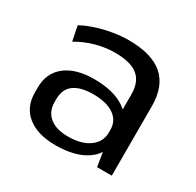

<svg xmlns="http://www.w3.org/2000/svg" viewBox="-126 -688 852 836"><g transform="rotate(30 300.0 -270.0)"><path d="M423 -182V-349Q423 -412 386.5 -441.5Q350 -471 272 -471Q224 -471 175.5 -457.5Q127 -444 85 -419L70 -493Q99 -509 137 -521.5Q175 -534 217 -541Q259 -548 296 -548Q412 -548 469 -498.5Q526 -449 526 -349V0H452ZM246 8Q157 8 106 -32.5Q55 -73 55 -146V-171Q55 -244 106.5 -285Q158 -326 251 -326Q349 -326 406 -287Q463 -248 463 -175V-149Q463 -75 405.5 -33.5Q348 8 246 8ZM275 -52Q342 -52 381.5 -80.5Q421 -109 421 -156V-170Q421 -216 383.5 -241.5Q346 -267 279 -267Q218 -267 184 -243Q150 -219 150 -166V-154Q150 -105 183 -78.5Q216 -52 275 -52Z"/></g></svg>

Font: Pathway Extreme 28pt Medium
Style: Regular
Weight: 500
Designer: Eduardo Rodriguez Tunni
Foundry: Eduardo Rodriguez Tunni
Version: Version 1.001;gftools[0.9.26]